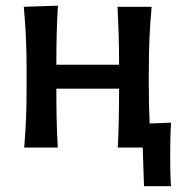

<svg xmlns="http://www.w3.org/2000/svg" viewBox="-20 -521 638 678"><path d="M65.5 0Q70 -54.5 72 -105.2Q74 -156 74 -218V-268Q74 -337.5 71.5 -390.2Q69 -443 64 -497L184.5 -501Q181.5 -450.5 180.2 -402Q179 -353.5 179 -292.5H400.5Q400.5 -352.5 399 -400.2Q397.5 -448 395 -497H515.5Q510.5 -443 508 -390Q505.5 -337 505.5 -268V-218Q505.5 -181 506.2 -148.5Q507 -116 508.5 -85Q527.5 -85.5 546.5 -86.2Q565.5 -87 584 -88Q582 -56 581.5 -27.2Q581 1.5 581 29Q581 56 581.5 82.8Q582 109.5 584 136.5H488.5L484 0H396Q398.5 -52 399.5 -101Q400.5 -150 400.5 -208H179Q179 -150 180 -101.2Q181 -52.5 184 0Z"/></svg>

Font: Commissioner Flair Medium
Style: Regular
Weight: 500
Designer: Kostas Bartsokas
Foundry: Kostas Bartsokas
Version: Version 1.000; ttfautohint (v1.8.3)